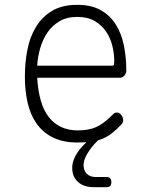

<svg xmlns="http://www.w3.org/2000/svg" viewBox="-20 -580 640 795"><path d="M420 153Q431 153 436 158Q441 163 441 174Q441 185 436 190Q431 195 420 195H368Q327 195 303 173.5Q279 152 279 115Q279 84 301 51Q316 29 338 9Q321 10 300 10Q241 10 199.5 -10.5Q158 -31 132 -67.5Q106 -104 94.5 -154Q83 -204 83 -263Q83 -321 93.5 -374.5Q104 -428 129.5 -469.5Q155 -511 196.5 -535.5Q238 -560 300 -560Q358 -560 397 -538Q436 -516 459.5 -478.5Q483 -441 493 -391.5Q503 -342 503 -288Q503 -277 495.5 -267.5Q488 -258 476 -258H134Q137 -206 148.5 -165Q160 -124 181 -96.5Q202 -69 232.5 -54.5Q263 -40 302 -40Q348 -40 378.5 -54Q409 -68 441 -100Q446 -105 451 -109.5Q456 -114 464 -114Q475 -114 482.5 -103.5Q490 -93 490 -82Q490 -77 488 -72.5Q486 -68 482 -64Q463 -44 445.5 -30Q428 -16 408 -7Q398 -3 386 1Q359 27 343 54Q326 82 326 103Q326 126 339.5 139.5Q353 153 377 153ZM134 -308H445Q450 -308 451.5 -311.5Q453 -315 453 -329Q453 -359 445 -391Q437 -423 419 -449.5Q401 -476 372 -493Q343 -510 300 -510Q257 -510 226.5 -492Q196 -474 176.5 -445.5Q157 -417 146.5 -380.5Q136 -344 134 -308Z"/></svg>

Font: Maple Mono NL Thin
Style: Regular
Weight: 250
Monospace: yes
Designer: subframe7536
Version: Version 7.000